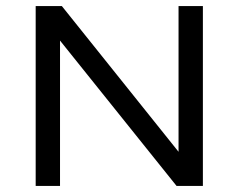

<svg xmlns="http://www.w3.org/2000/svg" viewBox="-20 -615 789 635"><path d="M98 0V-595H184.5L586.5 -93H570.5V-595H651V0H564L161.5 -502H178.5V0Z"/></svg>

Font: Encode Sans SC Expanded
Style: Regular
Weight: 400
Width: 7
Designer: Multiple Designers
Foundry: Impallari Type
Version: Version 3.002